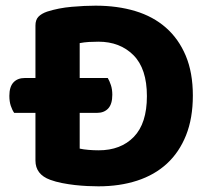

<svg xmlns="http://www.w3.org/2000/svg" viewBox="-20 -642 738 677"><path d="M660 -305Q660 -225 636 -165Q612 -105 568.5 -65Q525 -25 463.5 -5Q402 15 327 15Q310 15 288.5 14Q267 13 244.5 10.5Q222 8 199 3.5Q176 -1 157 -8Q105 -27 105 -76V-244H30Q23 -254 18 -269Q13 -284 13 -304Q13 -336 27.5 -351.5Q42 -367 68 -367H105V-552Q105 -572 115.5 -583Q126 -594 146 -601Q187 -614 233 -618Q279 -622 317 -622Q394 -622 457 -603Q520 -584 565 -544.5Q610 -505 635 -445.5Q660 -386 660 -305ZM498 -303Q498 -400 450.5 -447.5Q403 -495 327 -495Q309 -495 293 -494Q277 -493 261 -490V-367H360Q366 -357 371 -342Q376 -327 376 -308Q376 -275 361.5 -259.5Q347 -244 322 -244H261V-118Q274 -115 292.5 -113.5Q311 -112 328 -112Q406 -112 452 -159.5Q498 -207 498 -303Z"/></svg>

Font: Baloo Da 2
Style: Bold
Weight: 700
Designer: Noopur Datye, Sulekha Rajkumar and Ek Type
Foundry: Ek Type
Version: Version 1.640;hotconv 1.0.111;makeotfexe 2.5.65597; ttfautoh